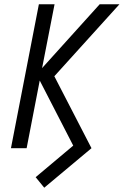

<svg xmlns="http://www.w3.org/2000/svg" viewBox="-20 -690 590 894"><path d="M186 184 146 135 321 -12 165 -315 104 0H31L161 -670H234L176 -373L444 -670H536L233 -335L406 0Z"/></svg>

Font: Lode Term
Style: Italic
Weight: 400
Italic angle: -11°
Monospace: yes
Designer: Belleve Invis
Foundry: Belleve Invis
Version: Version 29.2.0